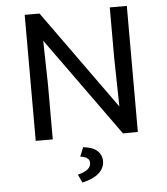

<svg xmlns="http://www.w3.org/2000/svg" viewBox="-61 -734 895 1032"><g transform="rotate(-5 387.0 -217.5)"><path d="M111 0ZM662 -680V0L582 1L198 -533L203 -296V0H111V-680H191L575 -145L570 -410V-680ZM321 201Q361 190 376.5 176Q392 162 392 142Q392 128 380.5 118.5Q369 109 342 105L362 56Q415 62 438.5 84.5Q462 107 462 139Q462 176 432.5 203.5Q403 231 342 245Z"/></g></svg>

Font: Martel Sans
Style: Regular
Weight: 400
Designer: Dan Reynolds and Mathieu Réguer
Foundry: Dan Reynolds and Mathieu Réguer
Version: Version 1.002; ttfautohint (v1.1) -l 5 -r 5 -G 72 -x 0 -D la